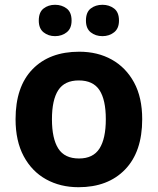

<svg xmlns="http://www.w3.org/2000/svg" viewBox="-20 -772 659 802"><path d="M574 -274Q574 -138 502.5 -64Q431 10 308 10Q232 10 172.5 -23Q113 -56 79 -119.5Q45 -183 45 -274Q45 -410 116 -483Q187 -556 311 -556Q388 -556 447 -523Q506 -490 540 -427.5Q574 -365 574 -274ZM197 -274Q197 -193 223.5 -151.5Q250 -110 310 -110Q369 -110 395.5 -151.5Q422 -193 422 -274Q422 -355 395.5 -395.5Q369 -436 309 -436Q250 -436 223.5 -395.5Q197 -355 197 -274ZM142 -686Q142 -721 162 -736.5Q182 -752 210 -752Q238 -752 258.5 -736.5Q279 -721 279 -686Q279 -653 258.5 -637Q238 -621 210 -621Q182 -621 162 -637Q142 -653 142 -686ZM339 -686Q339 -721 359 -736.5Q379 -752 408 -752Q436 -752 456.5 -736.5Q477 -721 477 -686Q477 -653 456.5 -637Q436 -621 408 -621Q379 -621 359 -637Q339 -653 339 -686Z"/></svg>

Font: Noto Sans Balinese
Style: Bold
Weight: 700
Designer: Aditya Bayu, David Williams
Foundry: David Williams
Version: Version 2.005; ttfautohint (v1.8.4.7-5d5b)